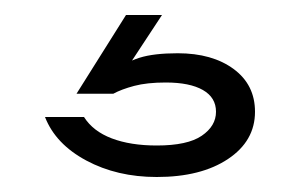

<svg xmlns="http://www.w3.org/2000/svg" viewBox="-20 -24 400 256"><path d="M148 -4H196L144 75L129 73Q147 59 166 53Q185 47 217 47Q263 47 291.5 68Q320 89 320 125Q320 164 284 188Q248 212 189 212Q136 212 95 190Q54 168 40 132H92Q104 151 129 160.5Q154 170 189 170Q230 170 249 157Q268 144 268 125Q268 106 250.5 96Q233 86 201 86Q176 86 159 90.5Q142 95 131 101H82Z"/></svg>

Font: Unbounded ExtraLight
Style: Regular
Weight: 250
Designer: Luke Prowse, Jean-Baptiste Morizot, Fátima Lázaro, Florian Runge
Foundry: NaN
Version: Version 1.701;gftools[0.9.28.dev5+ged2979d]